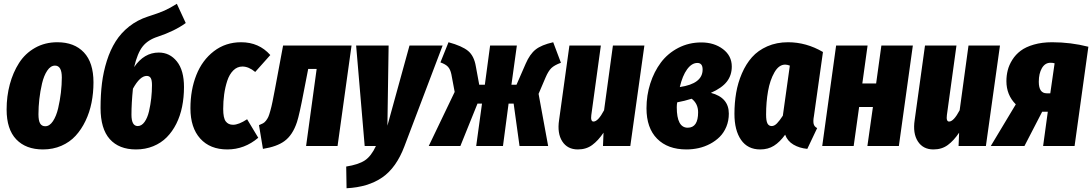

<svg xmlns="http://www.w3.org/2000/svg" viewBox="-20 -775 5796 1019"><path d="M208 18.1Q117.2 18.1 66.2 -35.4Q15.1 -88.9 15.1 -193.8Q15.1 -264.2 32 -327.1Q48.8 -390.1 81.1 -440.7Q113.3 -491.2 165.8 -521Q218.3 -550.8 284.2 -550.8Q374.5 -550.8 425.3 -496.8Q476.1 -442.9 476.1 -337.9Q476.1 -281.7 465.8 -230.2Q455.6 -178.7 433.8 -133.3Q412.1 -87.9 381.1 -54.2Q350.1 -20.5 305.7 -1.2Q261.2 18.1 208 18.1ZM220.2 -105Q243.2 -105 261 -131.8Q278.8 -158.7 288.6 -200.2Q298.3 -241.7 303.2 -283.7Q308.1 -325.7 308.1 -363.8Q308.1 -426.8 272 -426.8Q248.5 -426.8 230.7 -400.1Q212.9 -373.5 203.1 -332Q193.4 -290.5 188.7 -248.8Q184.1 -207 184.1 -168.9Q184.1 -134.8 192.9 -119.9Q201.7 -105 220.2 -105Z M822.8 -496.1Q880.9 -496.1 918.7 -449Q956.5 -401.9 956.5 -313Q956.5 -258.3 946.5 -209Q936.5 -159.7 915.8 -118.2Q895 -76.7 865 -46.4Q835 -16.1 793.2 1Q751.5 18.1 701.7 18.1Q611.8 18.1 562.7 -36.6Q513.7 -91.3 513.7 -202.1Q513.7 -272.5 521.2 -333.5Q528.8 -394.5 547.1 -452.4Q565.4 -510.3 593.8 -555.2Q622.1 -600.1 665.5 -634.5Q709 -668.9 764.6 -687Q821.8 -705.1 852.1 -718.5Q882.3 -731.9 918.5 -754.9L965.8 -652.8Q906.7 -609.9 816.9 -580.1Q765.1 -563.5 737.3 -528.6Q709.5 -493.7 691.9 -418.9Q744.6 -496.1 822.8 -496.1ZM710.9 -106Q731.4 -106 747.1 -127.7Q762.7 -149.4 770.8 -184.1Q778.8 -218.8 782.7 -253.9Q786.6 -289.1 786.6 -323.2Q786.6 -350.1 779.8 -361.1Q772.9 -372.1 758.8 -372.1Q722.7 -372.1 685.5 -304.2Q677.7 -226.6 677.7 -166Q677.7 -106 710.9 -106Z M1259.8 -550.8Q1354.5 -550.8 1414.6 -482.9L1334.5 -393.1Q1299.8 -421.9 1266.6 -421.9Q1238.8 -421.9 1218 -401.1Q1197.3 -380.4 1186 -345.9Q1174.8 -311.5 1169.7 -274.2Q1164.6 -236.8 1164.6 -196.8Q1164.6 -148.9 1178 -130.9Q1191.4 -112.8 1216.8 -112.8Q1247.1 -112.8 1291.5 -142.1L1350.6 -43.9Q1277.8 18.1 1186.5 18.1Q1094.7 18.1 1042.7 -39.6Q990.7 -97.2 990.7 -200.2Q990.7 -297.9 1022 -376.7Q1053.2 -455.6 1115.2 -503.2Q1177.2 -550.8 1259.8 -550.8Z M1845.7 -533.2 1771.5 0H1604.5L1660.6 -409.2H1615.7L1592.3 -289.1Q1569.3 -167.5 1556.2 -127.4Q1533.2 -57.6 1489.3 -25.9Q1449.2 3.4 1375.5 15.1L1354.5 -110.8Q1367.7 -116.2 1375.7 -120.4Q1383.8 -124.5 1391.6 -134.5Q1399.4 -144.5 1404.1 -154.8Q1408.7 -165 1415 -188Q1421.4 -210.9 1426.3 -235.4Q1431.2 -259.8 1439.5 -303.2L1482.4 -533.2Z M2329.1 -533.2 2126.5 1Q2083.5 115.2 2008.8 166.7Q1934.1 218.3 1819.3 224.1L1817.4 108.9Q1882.8 98.6 1916.5 76.2Q1950.2 53.7 1975.1 0H1915.5L1870.1 -533.2H2042.5L2036.1 -107.9L2153.3 -533.2Z M2916 -550.8 2957 -441.9Q2922.4 -429.2 2906.2 -413.6Q2890.1 -397.9 2875.5 -363.8L2838.4 -276.9L2889.2 0H2737.3L2706.1 -225.1H2679.2L2649.4 0H2507.3L2538.1 -225.1H2514.2L2423.3 0H2255.4L2393.1 -287.1L2375.5 -380.9Q2370.1 -406.7 2357.7 -420.4Q2345.2 -434.1 2317.4 -443.8L2360.4 -550.8Q2432.1 -531.2 2464.1 -504.9Q2496.1 -478.5 2505.4 -422.9L2523.4 -325.2H2553.2L2581.1 -533.2H2723.1L2694.3 -325.2H2721.2L2770 -437Q2792 -487.8 2822.8 -512.2Q2853.5 -536.6 2916 -550.8Z M3046.9 18.1Q2991.7 18.1 2964.1 -24.7Q2936.5 -67.4 2947.3 -138.2L3002 -533.2H3168.9L3118.2 -164.1Q3113.8 -129.9 3129.9 -129.9Q3154.3 -129.9 3186 -189.9L3232.9 -533.2H3399.9L3325.2 0H3180.2L3183.1 -70.8Q3154.8 -28.8 3123 -5.4Q3091.3 18.1 3046.9 18.1Z M3702.1 -549.8Q3770 -549.8 3816.9 -514.4Q3863.8 -479 3863.8 -421.9Q3863.8 -375.5 3837.6 -341.8Q3811.5 -308.1 3752.9 -282.2Q3848.1 -257.3 3848.1 -171.9Q3848.1 -134.3 3835 -102.5Q3821.8 -70.8 3799.8 -48.8Q3777.8 -26.9 3748.8 -11.5Q3719.7 3.9 3688 11Q3656.2 18.1 3623 18.1Q3523.9 18.1 3467.5 -38.8Q3411.1 -95.7 3411.1 -200.2Q3411.1 -269 3431.2 -331.8Q3451.2 -394.5 3487.5 -443.1Q3523.9 -491.7 3579.8 -520.8Q3635.7 -549.8 3702.1 -549.8ZM3681.2 -440.9Q3651.4 -440.9 3626.7 -407.2Q3602.1 -373.5 3587.9 -313Q3709 -330.6 3709 -405.8Q3709 -440.9 3681.2 -440.9ZM3650.9 -251Q3612.3 -238.8 3574.2 -231.9Q3571.8 -219.7 3571.8 -206.1Q3571.8 -97.2 3629.9 -97.2Q3685.1 -97.2 3685.1 -179.2Q3685.1 -224.6 3650.9 -251Z M4162.6 -550.8Q4259.3 -550.8 4347.7 -499L4299.8 -159.2Q4294.9 -133.3 4298.1 -118.2Q4301.3 -103 4316.9 -95.2L4264.6 15.1Q4222.7 11.2 4190.9 -7.6Q4159.2 -26.4 4147 -60.1Q4118.7 -21 4087.6 -1.5Q4056.6 18.1 4014.6 18.1Q3948.2 18.1 3913.1 -32.5Q3877.9 -83 3877.9 -170.9Q3877.9 -229 3887 -282.2Q3896 -335.4 3917.5 -385.3Q3939 -435.1 3970.9 -471.2Q4002.9 -507.3 4052.2 -529.1Q4101.6 -550.8 4162.6 -550.8ZM4147 -432.1Q4113.8 -432.1 4090.1 -390.9Q4066.4 -349.6 4056.2 -291.3Q4045.9 -232.9 4045.9 -167Q4045.9 -133.3 4053.2 -119.6Q4060.5 -106 4075.7 -106Q4089.8 -106 4103.8 -120.4Q4117.7 -134.8 4134.8 -161.1L4171.9 -426.8Q4157.7 -432.1 4147 -432.1Z M4583.5 0 4612.8 -207H4539.6L4510.7 0H4343.8L4417.5 -533.2H4584.5L4556.6 -332H4629.9L4657.7 -533.2H4824.7L4750.5 0Z M4934.1 18.1Q4878.9 18.1 4851.3 -24.7Q4823.7 -67.4 4834.5 -138.2L4889.2 -533.2H5056.2L5005.4 -164.1Q5001 -129.9 5017.1 -129.9Q5041.5 -129.9 5073.2 -189.9L5120.1 -533.2H5287.1L5212.4 0H5067.4L5070.3 -70.8Q5042 -28.8 5010.3 -5.4Q4978.5 18.1 4934.1 18.1Z M5564 -550.8Q5663.1 -550.8 5756.3 -526.9L5683.1 0H5516.1L5541 -182.1H5511.2L5417 0H5238.3L5371.1 -221.2Q5321.3 -271 5321.3 -344.2Q5321.3 -374.5 5328.4 -402.3Q5335.4 -430.2 5352.8 -457.8Q5370.1 -485.4 5397 -505.6Q5423.8 -525.9 5466.8 -538.3Q5509.8 -550.8 5564 -550.8ZM5555.2 -441.9Q5526.4 -441.9 5509.8 -413.6Q5493.2 -385.3 5493.2 -340.8Q5493.2 -279.8 5535.2 -279.8H5554.2L5577.1 -439Q5568.4 -441.9 5555.2 -441.9Z"/></svg>

Font: Fira Sans Compressed ExtraBold
Style: Italic
Weight: 800
Width: 3
Italic angle: -8°
Designer: Carrois Corporate & Edenspiekermann AG
Foundry: Carrois Corporate GbR & Edenspiekermann AG
Version: Version 4.203;PS 004.203;hotconv 1.0.88;makeotf.lib2.5.64775